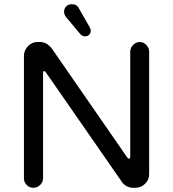

<svg xmlns="http://www.w3.org/2000/svg" viewBox="-20 -888 824 914"><path d="M362 -726 295 -806Q285 -819 285 -831Q285 -848 295.5 -858Q306 -868 322 -868Q346 -868 355 -849L405 -762Q412 -751 412 -742Q412 -730 404.5 -722.5Q397 -715 385 -715Q371 -715 362 -726ZM94 -622Q94 -648 113 -668Q132 -688 158 -688H171Q202 -688 226 -658L586 -138Q591 -132 594 -132Q596 -132 598 -135Q600 -138 600 -142V-642Q600 -660 613.5 -674Q627 -688 645 -688Q663 -688 676.5 -674Q690 -660 690 -642V-59Q690 -32 670.5 -13Q651 6 625 6H613Q598 6 583.5 -1.5Q569 -9 561 -21L198 -544Q194 -550 190 -550Q188 -550 186.5 -547Q185 -544 185 -540V-39Q185 -21 171 -7.5Q157 6 139 6Q120 6 107 -7.5Q94 -21 94 -39Z"/></svg>

Font: 寒蝉全圆体
Style: Regular
Weight: 400
Designer: Warren2060
      Designed by Motoya company      

      [Varela Round]
      Joe Prince(Latin component); Avraham Cornf
Foundry: ChillType
Version: Version 3.200